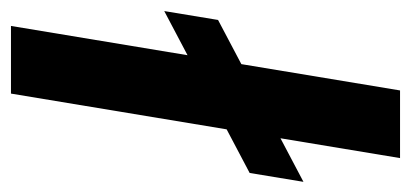

<svg xmlns="http://www.w3.org/2000/svg" viewBox="-232 -544 768 359"><g transform="rotate(90 152.5 -364.0)"><path d="M268.1 -727.5 147.5 0H21L141.6 -727.5ZM-6.8 -286.6 9.8 -387.2 312.5 -546.9 295.9 -446.3Z"/></g></svg>

Font: Inter 16pt SemiBold
Style: Italic
Weight: 600
Italic angle: -9.3988°
Version: Version 4.001;git-66647c0bb